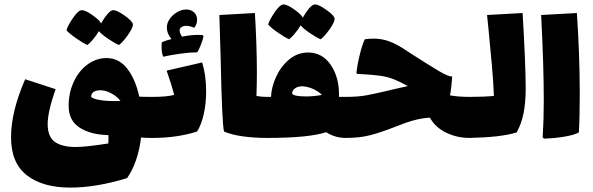

<svg xmlns="http://www.w3.org/2000/svg" viewBox="-20 -625 2687 870"><path d="M699 -93Q699 -45 693 -22.5Q687 0 672 0Q633 0 619 -2Q613 52 596.5 100Q580 148 556 182Q416 225 298 225Q174 225 102 169.5Q30 114 30 -3Q30 -119 94 -266L232 -221Q196 -119 196 -63Q196 -6 228 17.5Q260 41 323 41Q370 41 471 25Q471 18 471.5 8.5Q472 -1 471 -13Q393 -14 342 -46Q291 -78 291 -145Q291 -205 314.5 -255Q338 -305 377.5 -333.5Q417 -362 463 -362Q519 -362 556.5 -314Q594 -266 611 -187Q629 -186 672 -186Q688 -186 693.5 -163Q699 -140 699 -93ZM444 -170Q468 -167 494 -167Q516 -167 526 -168Q509 -189 483.5 -202.5Q458 -216 434 -216Q416 -216 404.5 -208.5Q393 -201 393 -187Q399 -176 444 -170ZM519 -421Q500 -429 471 -448.5Q442 -468 428 -484Q418 -466 402 -447Q386 -428 376 -421Q356 -430 325 -451.5Q294 -473 281 -488Q287 -509 311 -544Q335 -579 351 -579Q367 -579 399 -556.5Q431 -534 438 -519Q452 -544 467 -561.5Q482 -579 494 -579Q510 -579 544.5 -554.5Q579 -530 582 -516Q584 -501 560 -467Q536 -433 519 -421Z M914 -211Q914 -157 903.5 -109Q893 -61 873 -29Q782 0 672 0Q657 0 651 -22.5Q645 -45 645 -93Q645 -140 650.5 -163Q656 -186 672 -186Q735 -186 769 -195Q759 -237 735 -305L896 -342Q914 -285 914 -211ZM902 -461Q900 -447 890 -421.5Q880 -396 874 -388Q843 -388 798.5 -382Q754 -376 720 -368Q716 -374 714 -387.5Q712 -401 712 -415Q712 -430 714 -434Q732 -442 757 -448Q736 -473 736 -500Q736 -521 749.5 -540Q763 -559 783.5 -570.5Q804 -582 824 -582Q840 -582 851 -575Q873 -562 873 -535Q873 -515 860 -499Q840 -508 824 -508Q811 -508 802.5 -502.5Q794 -497 794 -488Q794 -474 805 -459Q845 -467 879 -467L898 -466Z M1215 -93Q1215 -45 1209 -22.5Q1203 0 1188 0Q1133 0 1081.5 -7Q1030 -14 995 -29Q986 -65 980 -354L974 -557L1135 -566Q1144 -417 1144 -292Q1144 -254 1142 -190Q1167 -186 1188 -186Q1204 -186 1209.5 -163Q1215 -140 1215 -93Z M1574 -93Q1574 -45 1568 -22.5Q1562 0 1547 0Q1498 0 1458 -26Q1380 0 1188 0Q1173 0 1167 -22.5Q1161 -45 1161 -93Q1161 -140 1166.5 -163Q1172 -186 1188 -186H1208Q1210 -232 1232 -279Q1254 -326 1291.5 -356.5Q1329 -387 1376 -387Q1440 -387 1478 -332Q1516 -277 1516 -198V-186H1547Q1563 -186 1568.5 -163Q1574 -140 1574 -93ZM1439 -195Q1422 -212 1397.5 -222.5Q1373 -233 1350 -234Q1330 -234 1316.5 -224.5Q1303 -215 1304 -200Q1313 -188 1368 -188Q1402 -188 1439 -195ZM1433 -447Q1414 -455 1385 -474.5Q1356 -494 1342 -510Q1332 -492 1316 -473Q1300 -454 1290 -447Q1270 -456 1239 -477.5Q1208 -499 1195 -514Q1201 -535 1225 -570Q1249 -605 1265 -605Q1281 -605 1313 -582.5Q1345 -560 1352 -545Q1366 -570 1381 -587.5Q1396 -605 1408 -605Q1424 -605 1458.5 -580.5Q1493 -556 1496 -542Q1498 -527 1474 -493Q1450 -459 1433 -447Z M2134 -93Q2134 -45 2128 -22.5Q2122 0 2107 0Q2051 0 2001.5 -24Q1952 -48 1928 -92Q1875 -89 1817 -68Q1790 -58 1767 -49Q1706 -25 1658 -12.5Q1610 0 1547 0Q1532 0 1526 -22.5Q1520 -45 1520 -93Q1520 -140 1525.5 -163Q1531 -186 1547 -186Q1601 -186 1639.5 -193Q1678 -200 1741 -215L1766 -221L1828 -235Q1790 -256 1764 -266Q1736 -277 1704 -281.5Q1672 -286 1621 -289L1599 -290L1595 -294Q1599 -332 1610.5 -378.5Q1622 -425 1633 -447Q1654 -450 1672 -450Q1709 -450 1741 -438.5Q1773 -427 1806 -406L1841 -383Q1925 -329 1968 -303.5Q2011 -278 2029 -278Q2026 -228 2019 -193Q2056 -186 2107 -186Q2123 -186 2128.5 -163Q2134 -140 2134 -93Z M2362 -223Q2362 -164 2353 -115Q2344 -66 2321 -25Q2252 -3 2107 0Q2092 0 2086 -22.5Q2080 -45 2080 -93Q2080 -140 2085.5 -163Q2091 -186 2107 -186Q2173 -186 2218 -190Q2216 -250 2208.5 -333Q2201 -416 2193 -498L2187 -557L2348 -566Q2362 -332 2362 -223Z M2439 -2Q2444 -82 2444 -168Q2444 -329 2432 -557L2594 -566Q2607 -374 2607 -202Q2607 -93 2603 -25Q2582 -13 2536 -5.5Q2490 2 2445 3Z"/></svg>

Font: Lalezar
Style: Regular
Weight: 400
Designer: Borna Izadpanah
Foundry: Borna Izadpanah
Version: Version 1.004